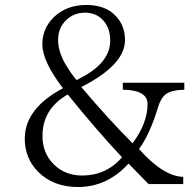

<svg xmlns="http://www.w3.org/2000/svg" viewBox="-20 -746 766 768"><path d="M717.3 -387.2Q665.5 -385.7 643.1 -369.1Q622.6 -353 611.8 -315.9Q579.6 -209.5 536.1 -149.9Q633.3 -40.5 712.9 -38.6V-9.8H574.2L494.1 -91.8Q409.2 2 292 2Q192.9 2 132.3 -59.1Q79.1 -113.3 79.1 -190.9Q79.1 -312 231.9 -393.1Q149.4 -500.5 149.4 -568.8Q149.4 -631.3 193.4 -675.3Q244.1 -726.1 325.2 -726.1Q403.8 -726.1 444.8 -680.2Q480 -642.1 480 -585.9Q480 -486.3 305.2 -397.9Q413.1 -270 510.3 -172.9Q570.3 -253.9 570.3 -330.1Q570.3 -385.7 471.2 -387.2V-415H717.3ZM286.1 -425.8Q293.5 -428.7 300.3 -433.1Q420.9 -494.1 420.9 -584Q420.9 -636.2 390.1 -667.5Q362.3 -695.3 320.3 -695.3Q274.4 -695.3 243.2 -664.1Q212.4 -633.3 212.4 -586.4Q212.4 -545.4 236.3 -499Q244.6 -483.9 262.2 -457Q279.3 -433.1 286.1 -425.8ZM468.3 -116.7Q363.8 -228 251 -368.2Q149.9 -310.5 149.9 -202.1Q149.9 -133.8 194.8 -88.9Q239.7 -43.9 309.1 -43.9Q404.3 -43.9 468.3 -116.7Z"/></svg>

Font: I.MingCP
Style: Regular
Weight: 400
Designer: I.Font Project
Version: Version 8.000; Sep 06, 2022